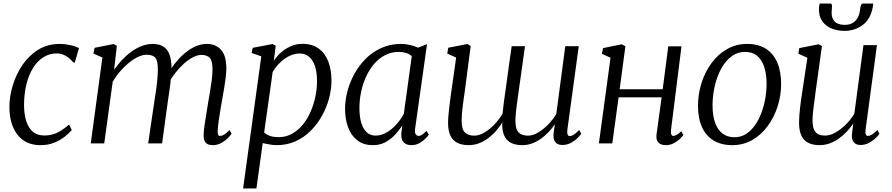

<svg xmlns="http://www.w3.org/2000/svg" viewBox="-20 -808 5024 1082"><path d="M207.5 10Q125 10 79 -48.2Q33 -106.5 33 -206Q33 -264.5 51.8 -326.5Q70.5 -388.5 106.5 -441.8Q142.5 -495 195.5 -527.8Q248.5 -560.5 317 -560.5Q343.5 -560.5 373.8 -554.2Q404 -548 425 -537L401 -453.5L389.5 -460Q377 -475 362.2 -485.8Q347.5 -496.5 332 -501.8Q316.5 -507 300.5 -507Q259 -507 225 -485.8Q191 -464.5 166.5 -425.5Q142 -386.5 128.8 -333Q115.5 -279.5 115.5 -215Q116 -160 129 -122Q142 -84 167.2 -64.2Q192.5 -44.5 228.5 -44.5Q258 -44.5 281.5 -52Q305 -59.5 326.2 -73.5Q347.5 -87.5 369.5 -106L384.5 -75Q371.5 -59.5 347 -39.5Q322.5 -19.5 287.8 -4.8Q253 10 207.5 10Z M638.5 -550 623 -414.5Q643.5 -444.5 668.5 -471Q693.5 -497.5 721.8 -517.8Q750 -538 780 -549.2Q810 -560.5 840.5 -560.5Q876.5 -560.5 900 -546Q923.5 -531.5 935 -501.2Q946.5 -471 946.5 -423Q946.5 -418.5 946 -412.8Q945.5 -407 945 -400.2Q944.5 -393.5 943.5 -385.5L931 -398Q949.5 -431 974 -460.5Q998.5 -490 1026.5 -512.5Q1054.5 -535 1084.5 -547.8Q1114.5 -560.5 1145.5 -560.5Q1195 -560.5 1225.2 -528Q1255.5 -495.5 1255.5 -421.5Q1255.5 -400 1251.8 -369.8Q1248 -339.5 1242.5 -306.8Q1237 -274 1231.5 -244Q1227 -217 1221.8 -187Q1216.5 -157 1212.5 -128Q1208.5 -99 1207 -75.5Q1206 -59.5 1208.5 -50.8Q1211 -42 1219 -42Q1231 -42 1243.5 -49.8Q1256 -57.5 1273.5 -75L1285 -54.5Q1280 -46 1265 -30.8Q1250 -15.5 1228 -2.8Q1206 10 1179 10Q1161.5 10 1149.8 4Q1138 -2 1132.5 -14.8Q1127 -27.5 1127.5 -47Q1128 -69 1132.2 -99.5Q1136.5 -130 1142.2 -163Q1148 -196 1152.5 -227Q1157.5 -255.5 1163.2 -288.8Q1169 -322 1173.2 -355.5Q1177.5 -389 1177.5 -417Q1177.5 -464.5 1162.2 -481.5Q1147 -498.5 1115 -498.5Q1093.5 -498.5 1068.2 -485.8Q1043 -473 1017.2 -450Q991.5 -427 968 -397Q944.5 -367 927 -332.5L944.5 -382Q943 -360 939.8 -334.8Q936.5 -309.5 933 -284.8Q929.5 -260 926 -238L893.5 0H815L848 -224.5Q852.5 -254 857.8 -288.2Q863 -322.5 866.2 -356Q869.5 -389.5 869.5 -417Q869.5 -464.5 855.8 -482Q842 -499.5 806 -499.5Q784 -499.5 758.2 -487.5Q732.5 -475.5 706.5 -454.2Q680.5 -433 656.8 -405.5Q633 -378 615 -346.5L567.5 0H491.5L557 -484L506.5 -506L513 -538.5L620.5 -560Z M1350 254 1452.5 -490.5 1398 -509.5 1404 -538.5 1516 -560 1534 -550 1523 -465Q1539 -490 1563.2 -511.8Q1587.5 -533.5 1618.2 -547.2Q1649 -561 1684 -561Q1740 -561 1776.2 -534.2Q1812.5 -507.5 1830.2 -460.8Q1848 -414 1848 -353Q1848 -306 1834.8 -255.5Q1821.5 -205 1795.8 -157.8Q1770 -110.5 1732.5 -72.5Q1695 -34.5 1646.5 -12.2Q1598 10 1539 10Q1520.5 10 1499.8 6.2Q1479 2.5 1460.5 -1.5L1425 254ZM1468.5 -61Q1484 -47.5 1504.8 -41.2Q1525.5 -35 1549.5 -35Q1592.5 -35 1627 -54.8Q1661.5 -74.5 1687.8 -107.2Q1714 -140 1731.5 -181.2Q1749 -222.5 1757.8 -266.2Q1766.5 -310 1766.5 -350.5Q1766.5 -401 1754.8 -435.8Q1743 -470.5 1721.2 -488.5Q1699.5 -506.5 1669.5 -506.5Q1636.5 -506.5 1606.5 -490.5Q1576.5 -474.5 1553 -450.2Q1529.5 -426 1516.5 -401.5Z M2319.5 -84Q2316 -59.5 2323.2 -50.8Q2330.5 -42 2338.5 -42Q2348.5 -42 2359 -49.2Q2369.5 -56.5 2383.5 -70.5L2396.5 -49.5Q2393 -43 2379.5 -28.8Q2366 -14.5 2345 -2.2Q2324 10 2298 10Q2271 10 2255.2 -5.5Q2239.5 -21 2241.5 -57.5L2247.5 -101Q2229.5 -74 2206 -48.5Q2182.5 -23 2151.8 -6.5Q2121 10 2081 10Q2029.5 10 1994.8 -16.2Q1960 -42.5 1942.2 -89Q1924.5 -135.5 1924.5 -196Q1924.5 -242.5 1937.8 -293.2Q1951 -344 1977 -391.5Q2003 -439 2041.2 -477.2Q2079.5 -515.5 2129.8 -538Q2180 -560.5 2241.5 -560.5Q2263.5 -560.5 2289.2 -554.8Q2315 -549 2335.5 -539.5L2386.5 -559ZM2300.5 -491.5Q2286.5 -504 2268 -509.8Q2249.5 -515.5 2228 -515.5Q2185 -515.5 2150 -497.2Q2115 -479 2088 -447.2Q2061 -415.5 2042.5 -374.8Q2024 -334 2014.8 -289Q2005.5 -244 2005.5 -200Q2005.5 -148 2016.8 -113.2Q2028 -78.5 2048.2 -61.2Q2068.5 -44 2094.5 -44Q2123 -44 2147.2 -55.5Q2171.5 -67 2192 -85.2Q2212.5 -103.5 2228.5 -124.5Q2244.5 -145.5 2255.5 -165.5Z M2598.5 -288Q2596.5 -273 2593.5 -253.2Q2590.5 -233.5 2587.8 -211.8Q2585 -190 2583.2 -168.8Q2581.5 -147.5 2581.5 -130Q2581.5 -77.5 2600.8 -60.5Q2620 -43.5 2652 -43.5Q2679.5 -43.5 2709.8 -61.2Q2740 -79 2767 -107.5Q2794 -136 2812 -167.5Q2815 -199 2819.8 -234.8Q2824.5 -270.5 2829.5 -303.5Q2835.5 -345 2841 -387Q2846.5 -429 2852.2 -469.2Q2858 -509.5 2863.5 -547.5H2938.5Q2925.5 -455.5 2916.5 -390.2Q2907.5 -325 2901 -280.2Q2894.5 -235.5 2891 -206.8Q2887.5 -178 2886 -160Q2884.5 -142 2884.5 -129.5Q2884.5 -77.5 2903.8 -60.5Q2923 -43.5 2955.5 -43.5Q2982.5 -43.5 3012.2 -61Q3042 -78.5 3069 -106.2Q3096 -134 3115 -166L3165.5 -547.5H3241.5L3177.5 -78.5Q3175 -59.5 3178.8 -50.2Q3182.5 -41 3190.5 -41Q3201 -41 3213.8 -49.2Q3226.5 -57.5 3244 -75.5L3255.5 -54Q3251 -46.5 3236 -31.2Q3221 -16 3198.5 -3.5Q3176 9 3148.5 9Q3120.5 9 3108.2 -9Q3096 -27 3100 -59L3107 -108Q3091 -84.5 3071 -63.2Q3051 -42 3027.5 -25.5Q3004 -9 2977.8 0.5Q2951.5 10 2922.5 10Q2889 10 2864.2 -0.8Q2839.5 -11.5 2825.2 -36.5Q2811 -61.5 2810 -104L2811.5 -118.5Q2795 -93 2774.8 -69.8Q2754.5 -46.5 2730.2 -28.5Q2706 -10.5 2678.5 -0.2Q2651 10 2620 10Q2585.5 10 2559.5 -2Q2533.5 -14 2519.2 -41.8Q2505 -69.5 2505 -117.5Q2505 -134 2507.2 -158Q2509.5 -182 2512.5 -208.5Q2515.5 -235 2518.5 -257.5Q2521.5 -280 2523.5 -292.5L2550.5 -483.5L2500.5 -506L2506 -539L2614 -560L2632.5 -549Z M3761.5 -76.5Q3759.5 -58.5 3763.2 -50.2Q3767 -42 3773 -42Q3782 -42 3793.5 -48Q3805 -54 3819 -68.5L3831 -47Q3826 -40 3812 -26Q3798 -12 3777.2 -1Q3756.5 10 3732 10Q3715 10 3702.2 3.8Q3689.5 -2.5 3683.2 -16Q3677 -29.5 3680 -51.5L3708.5 -259.5H3466L3430.5 0H3355L3420.5 -482.5L3372 -505L3378.5 -537L3484 -558.5L3504.5 -547.5L3472 -305H3714.5L3746 -547H3820.5Z M4190 -560.5Q4252.5 -560.5 4295.2 -533.8Q4338 -507 4360 -456.5Q4382 -406 4382 -334.5Q4382 -270 4362.2 -208.5Q4342.5 -147 4306.2 -97.5Q4270 -48 4219.2 -19Q4168.5 10 4107 10Q4045 10 4001.8 -16Q3958.5 -42 3936 -91.5Q3913.5 -141 3913.5 -211Q3913.5 -277 3933 -339.2Q3952.5 -401.5 3989 -451.5Q4025.5 -501.5 4076.8 -531Q4128 -560.5 4190 -560.5ZM4178.5 -515.5Q4142 -515.5 4112.8 -497.2Q4083.5 -479 4061.5 -448.2Q4039.5 -417.5 4024.8 -378.5Q4010 -339.5 4002.8 -297.2Q3995.5 -255 3995.5 -214.5Q3995.5 -156 4010 -116Q4024.5 -76 4052 -55.2Q4079.5 -34.5 4119.5 -34.5Q4155 -34.5 4183.8 -52.8Q4212.5 -71 4234.2 -101.8Q4256 -132.5 4270.5 -171.2Q4285 -210 4292.5 -252Q4300 -294 4300 -334Q4300 -390 4286.8 -430.5Q4273.5 -471 4247 -493.2Q4220.5 -515.5 4178.5 -515.5Z M4598 10Q4563 10 4537.2 -2Q4511.5 -14 4497.2 -41.8Q4483 -69.5 4483 -117.5Q4483 -134 4484.5 -156Q4486 -178 4489 -202.5Q4492 -227 4495 -250.5Q4498 -274 4501.5 -293.5L4530 -482.5L4479 -505.5L4484.5 -537L4593.5 -558.5L4612 -548.5L4576 -289Q4573.5 -268.5 4570.8 -247.8Q4568 -227 4565.2 -206.8Q4562.5 -186.5 4560.8 -167Q4559 -147.5 4559 -130Q4559 -95.5 4567.8 -76.8Q4576.5 -58 4592.5 -51Q4608.5 -44 4630 -44Q4658.5 -44 4689.2 -61.8Q4720 -79.5 4747.8 -107.5Q4775.5 -135.5 4794.5 -167L4846 -553.5H4922L4858 -78.5Q4855.5 -60.5 4859.2 -51.2Q4863 -42 4871 -42Q4881 -42 4894 -50Q4907 -58 4924.5 -75.5L4936 -54Q4931.5 -46.5 4916.2 -31.2Q4901 -16 4878.5 -3.5Q4856 9 4829.5 9Q4801.5 9 4789.5 -9Q4777.5 -27 4781.5 -55Q4781.5 -57 4782.2 -63Q4783 -69 4784.2 -77.5Q4785.5 -86 4786.5 -94.5Q4787.5 -103 4788.5 -109.5L4787.5 -110Q4771 -87 4751 -65.5Q4731 -44 4707 -27Q4683 -10 4655.8 0Q4628.5 10 4598 10ZM4660 -788Q4666 -788 4667.5 -782.5Q4669 -777 4668.5 -769Q4668.5 -762 4667.5 -752.8Q4666.5 -743.5 4666.5 -736.5Q4666 -705.5 4683.8 -686.8Q4701.5 -668 4740.5 -668Q4769 -668 4787.2 -679.8Q4805.5 -691.5 4815.2 -711.8Q4825 -732 4827.5 -758Q4828.5 -769 4832 -778.5Q4835.5 -788 4843.5 -788H4900.5Q4900.5 -784.5 4900.5 -780.8Q4900.5 -777 4899 -770.5Q4886.5 -700.5 4842 -667.2Q4797.5 -634 4739 -634Q4700 -634 4667.2 -647Q4634.5 -660 4614.5 -687.5Q4594.5 -715 4595 -757Q4595 -765 4596.2 -772.8Q4597.5 -780.5 4599.5 -788Z"/></svg>

Font: Merriweather 36pt Light
Style: Italic
Weight: 300
Italic angle: -7.8°
Version: Version 2.101